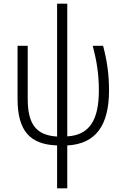

<svg xmlns="http://www.w3.org/2000/svg" viewBox="-20 -780 687 1039"><path d="M289 239H344V7C498 -1 570 -101 570 -291C570 -380 559 -451 538 -532H482C503 -451 515 -380 515 -291C515 -133 466 -49 344 -42V-760H289V-41C178 -48 130 -105 130 -245V-532H75V-245C75 -72 142 2 289 7Z"/></svg>

Font: Noto Sans SemiCondensed Light
Style: Regular
Weight: 300
Width: 4
Designer: Monotype Design Team
Foundry: Monotype Imaging Inc.
Version: Version 2.013